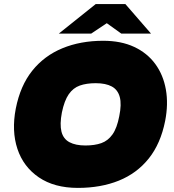

<svg xmlns="http://www.w3.org/2000/svg" viewBox="-20 -908 850 937"><path d="M360 9Q245 9 169.5 -42.5Q94 -94 65 -181.5Q36 -269 57 -378Q79 -490 137.5 -563Q196 -636 284.5 -672.5Q373 -709 484 -709Q571 -709 635 -679Q699 -649 738 -595.5Q777 -542 789.5 -471Q802 -400 786 -318Q764 -207 706 -134.5Q648 -62 560 -26.5Q472 9 360 9ZM397 -198Q442 -198 474.5 -209.5Q507 -221 529 -252Q551 -283 562 -341Q574 -399 564.5 -434.5Q555 -470 525.5 -486Q496 -502 447 -502Q402 -502 369.5 -490.5Q337 -479 315.5 -448Q294 -417 282 -359Q271 -301 280 -265.5Q289 -230 319 -214Q349 -198 397 -198ZM267 -744 447 -888H592L524 -810L425 -744ZM572 -744 480 -810 447 -888H592L717 -744Z"/></svg>

Font: REM Black
Style: Italic
Weight: 900
Italic angle: -11°
Designer: Octavio Pardo
Foundry: Ashler Design
Version: Version 1.005;gftools[0.9.28]